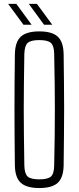

<svg xmlns="http://www.w3.org/2000/svg" viewBox="-20 -968 407 994"><path d="M183.5 5.5Q117 5.5 87.5 -21.8Q58 -49 57 -112Q56 -196 55.5 -266.5Q55 -337 55 -403Q55 -469 55.5 -538Q56 -607 57 -687Q58 -750.5 87.5 -778Q117 -805.5 183.5 -805.5Q250 -805.5 279.2 -778Q308.5 -750.5 309.5 -687Q310.5 -607 311.2 -538Q312 -469 312 -403Q312 -337 311.2 -266.5Q310.5 -196 309.5 -112Q308.5 -49 279.2 -21.8Q250 5.5 183.5 5.5ZM183.5 -39.5Q227.5 -39.5 243.8 -54.2Q260 -69 260.5 -111.5Q262.5 -198 263.2 -267Q264 -336 264 -399.2Q264 -462.5 263.2 -531.8Q262.5 -601 260.5 -688Q260 -730.5 243.8 -745.5Q227.5 -760.5 183.5 -760.5Q139 -760.5 123 -745.5Q107 -730.5 106 -688Q104.5 -603 103.8 -535.2Q103 -467.5 103 -404Q103 -340.5 103.8 -270.5Q104.5 -200.5 106 -111.5Q107 -69 123 -54.2Q139 -39.5 183.5 -39.5ZM208 -840 129 -948H171L250.5 -840ZM101.5 -840 22 -948H64.5L143.5 -840Z"/></svg>

Font: Big Shoulders Text Thin ExtraLight
Style: Regular
Weight: 250
Version: Version 2.002